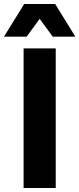

<svg xmlns="http://www.w3.org/2000/svg" viewBox="-42 -948 400 968"><path d="M338 -763H224L158 -853L92 -763H-22L80 -928H236ZM239 -704V0H77V-704Z"/></svg>

Font: Prodigy Sans
Style: Bold
Weight: 700
Designer: Wei Huang
Foundry: Wei Huang
Version: Version 1.003; ttfautohint (v1.8.3)